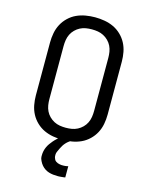

<svg xmlns="http://www.w3.org/2000/svg" viewBox="-139 -829 879 1137"><g transform="rotate(15 300.0 -260.0)"><path d="M300 8Q271 8 242 3Q213 -2 187 -14Q161 -26 139.5 -46.5Q118 -67 104.5 -92.5Q91 -118 85.5 -147Q80 -176 80 -205V-530Q80 -559 85.5 -588Q91 -617 104.5 -642.5Q118 -668 139.5 -688.5Q161 -709 187 -721Q213 -733 242 -738Q271 -743 300 -743Q329 -743 358 -738Q387 -733 413 -721Q439 -709 460.5 -688.5Q482 -668 495.5 -642.5Q509 -617 514.5 -588Q520 -559 520 -530V-205Q520 -176 514.5 -147Q509 -118 495.5 -92.5Q482 -67 460.5 -46.5Q439 -26 413 -14Q387 -2 358 3Q329 8 300 8ZM300 -66Q319 -66 337 -69Q355 -72 371.5 -80.5Q388 -89 401.5 -102.5Q415 -116 423 -132.5Q431 -149 434 -167.5Q437 -186 437 -205V-530Q437 -549 434 -567.5Q431 -586 423 -602.5Q415 -619 401.5 -632.5Q388 -646 371.5 -654.5Q355 -663 337 -666Q319 -669 300 -669Q281 -669 263 -666Q245 -663 228.5 -654.5Q212 -646 198.5 -632.5Q185 -619 177 -602.5Q169 -586 166 -567.5Q163 -549 163 -530V-205Q163 -186 166 -167.5Q169 -149 177 -132.5Q185 -116 198.5 -102.5Q212 -89 228.5 -80.5Q245 -72 263 -69Q281 -66 300 -66ZM328 223Q314 223 300.5 221.5Q287 220 274 216Q261 212 249.5 204.5Q238 197 229 186.5Q220 176 213 161.5Q206 147 206 138V127Q206 114 209 101Q212 88 217.5 76Q223 64 230.5 53.5Q238 43 246.5 33Q255 23 266.5 12.5Q278 2 286 -3L294 -8H352V0Q343 6 335 12.5Q327 19 320 27Q313 35 307.5 44Q302 53 297.5 62.5Q293 72 288 83Q283 94 283 101V110Q283 116 285 122.5Q287 129 290 134Q293 139 298.5 143Q304 147 309.5 149Q315 151 322.5 152.5Q330 154 334 154H339Q343 154 347 154Q351 154 354.5 153.5Q358 153 363 152.5Q368 152 370 151L374 150V219Q369 220 364 220.5Q359 221 354 221.5Q349 222 343 222.5Q337 223 334 223Z"/></g></svg>

Font: R Plex Mono
Style: Regular
Weight: 400
Monospace: yes
Designer: Belleve Invis
Foundry: Belleve Invis
Version: Version 31.8.0